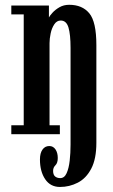

<svg xmlns="http://www.w3.org/2000/svg" viewBox="-20 -546 460 781"><path d="M224 214.5Q185 214.5 163.8 183Q142.5 151.5 142.5 102.5Q142.5 77 152.8 62.5Q163 48 180.5 48Q196.5 48 205.8 61.8Q215 75.5 215 96.5Q215 117 205.5 126.2Q196 135.5 196 149Q196 165 204.2 171.8Q212.5 178.5 225 178.5Q242 178.5 251 158.5Q260 138.5 263.5 107.5Q267 76.5 267 42.5V-351Q267 -406 258.5 -434.2Q250 -462.5 227 -462.5Q211 -462.5 200.8 -447Q190.5 -431.5 186 -410Q181.5 -388.5 181.5 -370.5V-36.5H223.5V0H26V-36.5H76.5V-487.5H26V-523.5H179V-475Q182.5 -482 193.5 -494.2Q204.5 -506.5 221.8 -516.5Q239 -526.5 261.5 -526.5Q314.5 -526.5 343.2 -492Q372 -457.5 372 -362.5V35Q372 100.5 351.2 140Q330.5 179.5 296.5 197Q262.5 214.5 224 214.5Z"/></svg>

Font: Imbue 10pt SemiBold
Style: Regular
Weight: 600
Designer: Tyler Finck
Foundry: Etcetera Type Company
Version: Version 1.102; ttfautohint (v1.8.3)